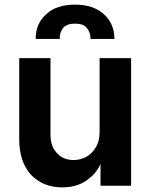

<svg xmlns="http://www.w3.org/2000/svg" viewBox="-20 -799 648 829"><path d="M546 -548V3H414V-94H415Q398 -51 354 -20Q311 10 248 10Q167 10 114 -44Q63 -100 63 -198V-548H198V-218Q198 -166 226 -138Q253 -108 298 -108Q326 -108 351 -121Q376 -134 393 -162Q410 -188 410 -229V-548ZM134 -631Q134 -698 180 -738Q224 -779 304 -779Q383 -779 428 -738Q474 -697 474 -631H371Q371 -659 355 -678Q340 -697 304 -697Q268 -697 252 -678Q237 -658 238 -631Z"/></svg>

Font: Sinter Bold
Style: Regular
Weight: 700
Foundry: Adobe & rsms
Version: Version 1.000